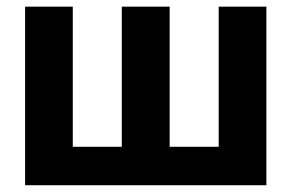

<svg xmlns="http://www.w3.org/2000/svg" viewBox="-20 -548 867 568"><path d="M54.2 -528.3V0H768.1V-528.3H627V-113.8H481.9V-528.3H340.3V-113.8H195.3V-528.3Z"/></svg>

Font: Roboto
Style: Bold
Weight: 700
Designer: Google
Version: Version 2.137; 2017